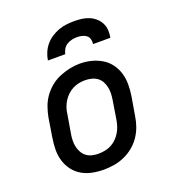

<svg xmlns="http://www.w3.org/2000/svg" viewBox="-135 -846 871 959"><g transform="rotate(-20 300.0 -366.0)"><path d="M254 8Q223 8 193 2Q163 -4 137.5 -19Q112 -34 94.5 -57.5Q77 -81 68.5 -109.5Q60 -138 60.5 -169Q61 -200 66 -231L82 -331Q87 -358 96.5 -385Q106 -412 122.5 -435.5Q139 -459 162 -478Q185 -497 211.5 -508Q238 -519 265.5 -525Q293 -531 320 -531Q352 -531 381.5 -523.5Q411 -516 436 -501Q461 -486 478.5 -462.5Q496 -439 504.5 -410.5Q513 -382 513 -351Q513 -320 508 -289L491 -189Q487 -162 477.5 -135.5Q468 -109 451.5 -85Q435 -61 412 -42.5Q389 -24 362.5 -12.5Q336 -1 308.5 3.5Q281 8 254 8ZM255 -76Q272 -76 289 -79Q306 -82 322 -90Q338 -98 351 -110.5Q364 -123 373.5 -138Q383 -153 388.5 -169.5Q394 -186 397 -203L413 -303Q416 -320 416.5 -337.5Q417 -355 413.5 -371.5Q410 -388 402 -402.5Q394 -417 380.5 -426.5Q367 -436 350.5 -440Q334 -444 316 -444Q299 -444 282.5 -440.5Q266 -437 250.5 -429Q235 -421 222 -408.5Q209 -396 199.5 -381Q190 -366 184.5 -350Q179 -334 177 -317L160 -217Q157 -200 156.5 -182.5Q156 -165 159.5 -149Q163 -133 171 -118.5Q179 -104 192 -94Q205 -84 221.5 -80Q238 -76 255 -76Q255 -76 255 -76Q255 -76 255 -76ZM177 -600Q180 -621 188.5 -641Q197 -661 211 -678Q225 -695 244 -707.5Q263 -720 283.5 -727.5Q304 -735 324.5 -737.5Q345 -740 366 -740Q387 -740 407 -737.5Q427 -735 445 -727.5Q463 -720 477.5 -707.5Q492 -695 501 -678Q510 -661 511.5 -640.5Q513 -620 509 -600H417Q419 -613 415.5 -626Q412 -639 402 -646.5Q392 -654 379 -657Q366 -660 353 -660Q339 -660 325.5 -657Q312 -654 299.5 -646.5Q287 -639 279.5 -626.5Q272 -614 269 -600Z"/></g></svg>

Font: Iosevka Etoile Medium Oblique
Style: Regular
Weight: 500
Italic angle: -9°
Designer: Belleve Invis
Foundry: Belleve Invis
Version: Version 15.5.2; ttfautohint (v1.8.4)